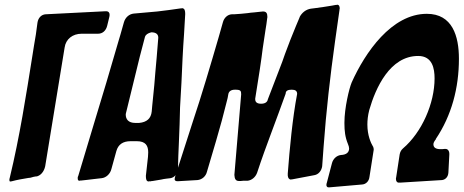

<svg xmlns="http://www.w3.org/2000/svg" viewBox="-20 -784 1980 820"><path d="M447 -712C448 -715 448 -719 448 -722C448 -729 444 -736 433 -736H431L175 -723C157 -722 143 -708 140 -687C136 -654 131 -620 125 -588L119 -550C91 -374 64 -200 22 -26C21 -22 20 -19 20 -16C20 -12 21 -9 23 -9C25 -9 28 -9 31 -10C53 -16 77 -20 101 -24L110 -25C119 -28 128 -30 136 -31L135 -30C154 -34 168 -51 173 -74L256 -581C261 -617 290 -640 329 -640H399C418 -640 433 -653 438 -675Z M632 -11C645 -13 656 -15 668 -17C675 -19 684 -20 691 -21L708 -23C726 -26 738 -42 740 -62C741 -99 742 -138 744 -175C745 -202 746 -227 747 -252L749 -326C751 -361 753 -397 755 -432C758 -501 761 -571 766 -638L771 -724C771 -738 769 -748 758 -749L753 -748H750C718 -743 685 -739 652 -735L551 -726C532 -724 515 -710 509 -688C504 -670 499 -653 494 -635L488 -615C455 -500 412 -356 384 -265L314 -32C312 -29 312 -27 312 -26C312 -24 312 -23 312 -21C312 -15 315 -12 319 -12L323 -13H327L345 -15C356 -16 367 -18 379 -19C387 -20 396 -21 405 -22L414 -23C433 -25 451 -41 456 -63L477 -139C485 -167 505 -181 538 -181H564C602 -181 613 -162 613 -133L612 -114L603 -33C603 -19 605 -9 615 -9L620 -10H622L621 -9L625 -10H622ZM649 -537C645 -496 642 -457 639 -421C636 -389 633 -360 630 -331L628 -308C625 -278 607 -262 574 -259H558C528 -259 517 -275 517 -295C517 -297 518 -302 520 -309C539 -386 558 -464 577 -542L599 -626C602 -636 611 -642 626 -646C646 -646 656 -638 656 -623Z M824 -15C842 -17 859 -30 864 -51L903 -183C920 -240 936 -300 947 -345C951 -360 954 -372 955 -381C957 -394 967 -401 984 -401C1008 -401 1010 -396 1010 -381L981 -37C982 -19 987 -11 1001 -11C1007 -11 1013 -11 1018 -12H1037C1055 -14 1071 -27 1078 -46C1098 -107 1119 -164 1138 -215C1162 -279 1181 -331 1200 -384C1200 -396 1209 -401 1226 -401C1242 -401 1249 -395 1249 -383C1229 -278 1217 -148 1209 -43V-34C1210 -24 1214 -18 1222 -17L1226 -18H1228C1260 -24 1291 -30 1323 -36C1340 -39 1353 -54 1356 -74L1362 -157C1373 -308 1390 -458 1411 -608L1430 -742V-744L1431 -749C1430 -758 1428 -763 1421 -764L1417 -763H1414L1398 -760C1374 -756 1348 -752 1324 -749L1308 -747C1287 -744 1269 -730 1259 -710L1260 -711L1244 -673C1227 -633 1212 -593 1197 -553C1191 -534 1182 -511 1172 -485L1124 -360C1122 -348 1112 -341 1095 -341C1079 -341 1070 -347 1070 -360V-363C1084 -448 1097 -534 1102 -577C1106 -605 1110 -632 1114 -657C1117 -673 1119 -689 1121 -705L1122 -711C1122 -728 1117 -735 1103 -735L1093 -734C1084 -733 1073 -732 1065 -731C1056 -730 1047 -730 1038 -728C1020 -726 999 -724 980 -723H970C952 -722 937 -708 932 -689L915 -629C881 -512 840 -373 803 -263L728 -30C727 -26 726 -22 726 -19C726 -11 733 -10 739 -10Z M1899 -124V-127C1899 -140 1892 -148 1883 -148H1878L1869 -147H1861C1841 -147 1831 -154 1831 -168C1831 -174 1835 -181 1842 -190H1841C1909 -291 1940 -409 1940 -533C1940 -630 1912 -725 1803 -725C1652 -725 1539 -559 1482 -432C1471 -406 1451 -322 1451 -261V-256C1451 -225 1454 -198 1466 -169C1469 -162 1471 -155 1471 -150C1471 -133 1459 -123 1436 -122C1418 -120 1403 -106 1398 -88C1391 -60 1383 -32 1376 -4C1375 -1 1374 2 1374 6C1374 11 1377 16 1382 16H1388L1526 4C1543 3 1556 -10 1558 -29L1576 -144V-147C1576 -150 1575 -154 1573 -159V-158C1564 -173 1549 -206 1549 -252C1549 -270 1551 -291 1557 -314C1584 -408 1645 -545 1766 -545C1827 -545 1836 -491 1836 -449C1836 -343 1782 -219 1701 -150C1693 -143 1689 -135 1687 -125C1682 -92 1677 -59 1672 -27C1671 -24 1671 -22 1671 -20C1671 -11 1675 -4 1683 -4H1689L1868 -15C1883 -17 1894 -29 1895 -47Z"/></svg>

Font: Bangerz
Style: Regular
Weight: 400
Designer: vernon adams
Foundry: Vernon Adams
Version: Version 2.10;December 28, 2023;FontCreator 13.0.0.2683 64-bi